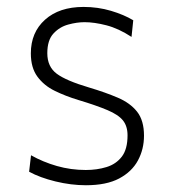

<svg xmlns="http://www.w3.org/2000/svg" viewBox="-20 -525 489 554"><path d="M228 9.5Q185 9.5 140 -1.5Q95 -12.5 64 -29.5L69.5 -77Q104 -57.5 144.2 -46Q184.5 -34.5 227.5 -34.5Q260 -34.5 287.5 -43Q315 -51.5 331.5 -73Q348 -94.5 348 -134.5Q348 -161 334.8 -177.5Q321.5 -194 290.2 -207.2Q259 -220.5 206 -236.5Q169.5 -247.5 138.2 -262.8Q107 -278 88 -303.8Q69 -329.5 69 -371Q69 -431.5 110 -468.2Q151 -505 221 -505Q262.5 -505 300.2 -493.8Q338 -482.5 364.5 -466.5L359.5 -418.5Q322 -443 287 -452Q252 -461 224 -461Q202 -461 177 -454.2Q152 -447.5 134.2 -428.2Q116.5 -409 116.5 -371.5Q116.5 -332.5 143.8 -312.2Q171 -292 237 -272.5Q284 -258.5 319.8 -243.2Q355.5 -228 375.5 -202.8Q395.5 -177.5 395.5 -133.5Q395.5 -94.5 378 -62Q360.5 -29.5 323.8 -10Q287 9.5 228 9.5Z"/></svg>

Font: Heraclito ExtraLight
Style: Regular
Weight: 200
Designer: Kostas Bartsokas (font) & Cristiano Sobral (main changes)
Foundry: Kostas Bartsokas (font) & Cristiano Sobral (main changes)
Version: Version 1.00;July 8, 2020;FontCreator 13.0.0.2655 64-bit